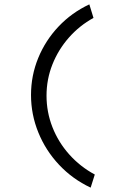

<svg xmlns="http://www.w3.org/2000/svg" viewBox="-20 -755 540 879"><path d="M395 104Q312 65 250.5 -0.5Q189 -66 155.5 -148.5Q122 -231 122 -320Q122 -409 155 -489.5Q188 -570 248 -633.5Q308 -697 389 -735L408 -673Q344 -638 295.5 -583Q247 -528 220 -460Q193 -392 193 -317Q193 -242 220 -173Q247 -104 297 -48Q347 8 414 44Z"/></svg>

Font: Inconsolata Nerd Font Mono
Style: Regular
Weight: 400
Monospace: yes
Designer: Raph Levien, Cyreal, Brenton Simpson
Foundry: Raph Levien, Cyreal, Google
Version: Version 3.000; ttfautohint (v1.8.3);Nerd Fonts 3.0.2